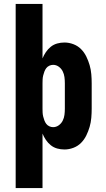

<svg xmlns="http://www.w3.org/2000/svg" viewBox="-20 -755 540 980"><path d="M60 205V-735H197V-457Q204 -474 214.5 -489.5Q225 -505 239.5 -516.5Q254 -528 272 -533Q290 -538 309 -538Q332 -538 354.5 -529.5Q377 -521 393.5 -504.5Q410 -488 420.5 -466.5Q431 -445 437.5 -422.5Q444 -400 446 -376.5Q448 -353 448 -330V-200Q448 -177 446 -153.5Q444 -130 437.5 -107.5Q431 -85 420.5 -63.5Q410 -42 393.5 -25.5Q377 -9 354.5 -0.5Q332 8 309 8Q290 8 272 3Q254 -2 239.5 -13.5Q225 -25 214.5 -40.5Q204 -56 197 -73V205ZM251 -106Q267 -106 280 -115.5Q293 -125 300 -139Q307 -153 309 -168.5Q311 -184 311 -200V-330Q311 -346 309 -361.5Q307 -377 300 -391Q293 -405 280 -414.5Q267 -424 251 -424Q241 -424 231.5 -419.5Q222 -415 216 -407Q210 -399 206.5 -389.5Q203 -380 200.5 -370Q198 -360 197.5 -350Q197 -340 197 -330V-200Q197 -190 197.5 -180Q198 -170 200.5 -160Q203 -150 206.5 -140.5Q210 -131 216 -123Q222 -115 231.5 -110.5Q241 -106 251 -106Z"/></svg>

Font: Iosevka Slab Heavy
Style: Regular
Weight: 900
Monospace: yes
Designer: Belleve Invis
Foundry: Belleve Invis
Version: Version 11.1.0; ttfautohint (v1.8.3)